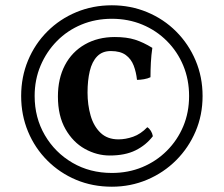

<svg xmlns="http://www.w3.org/2000/svg" viewBox="-20 -593 846 726"><path d="M403 -573Q474 -573 536.5 -547Q599 -521 646 -474Q693 -427 719.5 -364.5Q746 -302 746 -230Q746 -158 719.5 -96Q693 -34 646 13Q599 60 536.5 86.5Q474 113 403 113Q330 113 268 87Q206 61 159 14Q112 -33 86 -95.5Q60 -158 60 -230Q60 -302 86 -364.5Q112 -427 159 -474Q206 -521 268.5 -547Q331 -573 403 -573ZM414 -453Q459 -453 490.5 -443Q522 -433 556 -412Q552 -385 550.5 -356.5Q549 -328 549 -301Q539 -296 524.5 -293.5Q510 -291 498 -291Q495 -320 485.5 -345Q476 -370 455.5 -385Q435 -400 399 -400Q367 -400 347.5 -380Q328 -360 319.5 -324.5Q311 -289 311 -243Q311 -197 322.5 -156.5Q334 -116 360 -91Q386 -66 428 -66Q455 -66 483.5 -76Q512 -86 537 -112Q545 -107 550.5 -98Q556 -89 558 -78Q532 -44 492.5 -24.5Q453 -5 395 -5Q346 -5 301 -30Q256 -55 227.5 -105Q199 -155 199 -228Q199 -296 225.5 -346.5Q252 -397 301 -425Q350 -453 414 -453ZM403 -522Q341 -522 288 -500Q235 -478 195.5 -438Q156 -398 133.5 -345Q111 -292 111 -230Q111 -148 149.5 -82Q188 -16 254 22.5Q320 61 403 61Q465 61 518 39Q571 17 611 -23Q651 -63 673 -115.5Q695 -168 695 -230Q695 -292 673 -345Q651 -398 611 -438Q571 -478 518 -500Q465 -522 403 -522Z"/></svg>

Font: Vollkorn SemiBold
Style: Regular
Weight: 600
Designer: Friedrich Althausen
Foundry: Friedrich Althausen
Version: Version 5.000